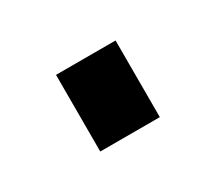

<svg xmlns="http://www.w3.org/2000/svg" viewBox="-44 -416 318 282"><g transform="rotate(-30 114.5 -275.0)"><path d="M64 -340H165V-210H64Z"/></g></svg>

Font: sheba-seeBold
Style: Regular
Weight: 600
Designer: Mohamed Galeb, the designers
Foundry: Kief Type Foundry
Version: Version 2.010; ttfautohint (v1.5.33-1714) -l 8 -r 50 -G 200 